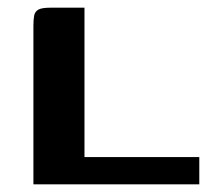

<svg xmlns="http://www.w3.org/2000/svg" viewBox="-20 -480 549 500"><path d="M200 -460V-71H499V0H67V-413Q67 -429 69 -439.5Q71 -450 80 -455Q89 -460 112 -460Z"/></svg>

Font: Genos Thin SemiBold
Style: Regular
Weight: 600
Version: Version 1.010